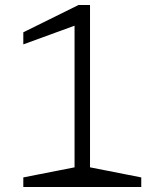

<svg xmlns="http://www.w3.org/2000/svg" viewBox="-20 -750 660 770"><path d="M73.5 -38.5 294.5 -82 279 -50V-647L73.5 -572V-620.5L295 -730H341V-50L325.5 -82L546.5 -38.5V0H73.5Z"/></svg>

Font: Monaspace Xenon Var ExtraLight
Style: Regular
Weight: 200
Designer: Riley Cran and the Lettermatic Team
Version: Version 1.200 (Monaspace Xenon Var)